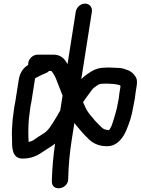

<svg xmlns="http://www.w3.org/2000/svg" viewBox="-20 -807 777 1061"><path d="M632.8 -338.8 642.2 -336C642.2 -336 644.9 -333.1 646.1 -331.7L639.4 -289C638 -279.8 637.2 -273.5 636.3 -263C633.9 -248.2 629.6 -232.2 626.3 -211.8C624.5 -203.5 621.7 -192.6 619.3 -184.5C609.3 -151.3 600.5 -115.2 589.3 -97.7C587.1 -94.6 583.9 -89.9 582.5 -88C557.7 -88.9 548.6 -95.3 535 -109.5C521.7 -123.6 519.4 -125.1 506.9 -138.1L476 -174.9C473.2 -178.8 469.9 -183.4 466.4 -188C458.4 -198.4 448.4 -220.4 438.9 -242.6C453.9 -264 484.7 -306.9 491.5 -314.9C495.7 -319.3 500.6 -323.5 504.6 -326.2C522.4 -338.9 528.7 -344 543.1 -344C552.2 -344 558.5 -344.2 568.3 -345C585.2 -344.8 615.8 -343.2 632.8 -338.8ZM147.7 -214.4C150.2 -226.5 152.5 -238.3 153.7 -246L172.4 -365C173 -369.2 173.4 -371.3 174.2 -374.7C189.9 -382.7 206.3 -391.5 219.8 -397.2L230.6 -401.8C236.4 -404 241.8 -406 251.2 -415H262.2C263.1 -415 263.7 -415 264.3 -414.9C279 -395 285.3 -383.8 293.7 -361.3C303.6 -334.8 314.7 -308.2 325.8 -278.7L312.9 -196.3L305 -183.2C303.2 -180.2 295.2 -165.2 292.9 -161.8C264.9 -116.1 248.3 -84.8 215.9 -66.1C195.7 -54.3 185.8 -47.2 168.9 -35.5C160.3 -29.1 152.5 -25.7 138.3 -22.3C135.6 -58.9 136.1 -104.1 139.3 -148C142.5 -169.2 144.5 -193.7 147.7 -214.4ZM58.8 -215C55.3 -192.4 52.5 -162.1 49.8 -145C49.7 -144.5 49.6 -143.6 49.6 -142.9C46.6 -102.6 44.4 -79.1 46.5 -37.9C47.9 -10.4 37.8 76.2 112.8 69C153 68.3 186.6 53 214 33.8L231.5 22C243.6 13.9 268.8 0.2 284.3 -13.7C274.7 51.7 268.8 121.3 266.9 180.2L266.5 195.2C264.6 253.7 355 241.5 356.9 183.8L357.3 168.7C358.7 109.8 365 37.9 375.7 -30L391.1 -127.5C393.9 -123.6 398.1 -118.1 402.1 -113.3L434.2 -75.3C448.5 -58.3 453 -56.1 465 -43.5C487.9 -19 520.3 1 571.8 1C631.5 1 663.2 -52.2 677.8 -86.6C693.7 -124 708 -165.2 715 -210C717.8 -227.6 722.5 -244.9 725.7 -265C726.9 -273 727.2 -281 728.4 -289L735.2 -332C736.7 -341.4 737.3 -350.3 736.9 -358.9C735.8 -385.8 707.4 -411.8 687.7 -418.7L670.7 -424.7C657.8 -429.2 645 -432 626.9 -432C612.8 -432 598.4 -434 580.2 -434C572.8 -434 565.3 -433 557.1 -433C513.4 -433 484.6 -412.6 461.4 -397C448.4 -388.3 438.5 -379.3 429.1 -369.4L487.7 -742C491.6 -766.8 474.5 -787 449.7 -787C423.7 -787 402.3 -765 398.7 -742L353.2 -453L346.7 -463.2C334 -484.7 312.4 -505 276.4 -505H188.4C163.6 -505 140.2 -484.8 136.3 -460C135.7 -455.9 135.5 -455.7 135.8 -448.4C106.4 -431 89.3 -402.8 83.4 -365L64.7 -246C63.8 -240.2 60.9 -228.5 58.8 -215Z"/></svg>

Font: Just Breathe
Style: BdObl3
Weight: 400
Foundry: Cannot Into Space Fonts
Version: Version 0.72